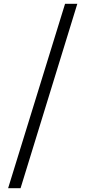

<svg xmlns="http://www.w3.org/2000/svg" viewBox="-20 -818 453 1018"><path d="M23 180 325 -798H390L89 180Z"/></svg>

Font: Noto Serif JP ExtraBold
Style: Regular
Weight: 800
Designer: Ryoko NISHIZUKA 西塚涼子 (kana & ideographs); Frank Grießhammer (Latin, Greek & Cyrillic); Wenlong ZHANG 张文龙 (bopomofo); San
Foundry: Adobe
Version: Version 2.003-H1;hotconv 1.1.1;makeotfexe 2.6.0